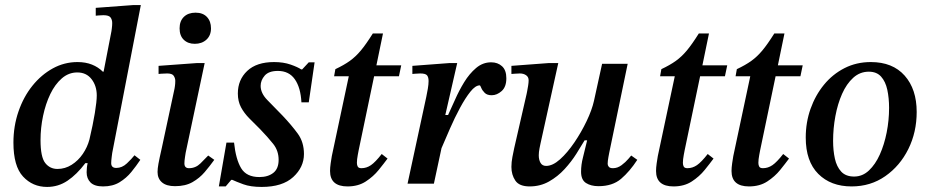

<svg xmlns="http://www.w3.org/2000/svg" viewBox="-20 -725 3670 758"><path d="M166 13Q109 13 71 -28Q33 -69 33 -162Q33 -227 53 -285Q73 -343 108 -386.5Q143 -430 188.5 -455Q234 -480 286 -480Q318 -480 343 -470Q368 -460 386 -442H389L420 -602Q420 -602 421.5 -613Q423 -624 423 -634Q423 -647 416.5 -656Q410 -665 388 -665Q379 -665 368.5 -664Q358 -663 358 -663V-694L506 -705H536L423 -121Q423 -121 421 -105.5Q419 -90 419 -81Q419 -62 439 -62Q462 -62 481 -80Q500 -98 511 -112L534 -94Q518 -70 498.5 -46Q479 -22 452 -5.5Q425 11 387 11Q353 11 337.5 -4.5Q322 -20 322 -45Q322 -53 323 -63Q324 -73 326 -81H317Q283 -36 246.5 -11.5Q210 13 166 13ZM207 -58Q237 -58 263 -74.5Q289 -91 307 -117.5Q325 -144 333 -174Q347 -233 354.5 -279Q362 -325 362 -348Q362 -386 341.5 -412.5Q321 -439 285 -439Q251 -439 224 -415.5Q197 -392 178.5 -353.5Q160 -315 150 -267.5Q140 -220 140 -172Q140 -105 158.5 -81.5Q177 -58 207 -58Z M671 10Q637 10 619.5 -5Q602 -20 602 -46Q602 -59 605.5 -78.5Q609 -98 619 -142L669 -375Q669 -375 670.5 -384.5Q672 -394 672 -406Q672 -416 666 -425.5Q660 -435 640 -435Q627 -435 616.5 -434Q606 -433 606 -433V-465L757 -476H788L713 -122Q713 -122 710.5 -106Q708 -90 708 -80Q708 -61 726 -61Q752 -61 771 -79.5Q790 -98 802 -111L826 -94Q808 -69 788 -45.5Q768 -22 740 -6Q712 10 671 10ZM749 -552Q722 -552 705.5 -568Q689 -584 689 -613Q689 -642 706 -658.5Q723 -675 752 -675Q781 -675 797 -658Q813 -641 813 -613Q813 -585 795 -568.5Q777 -552 749 -552Z M1013 13Q969 13 940.5 2.5Q912 -8 897 -15H893L871 11H844L874 -162H904Q911 -96 932 -61Q953 -26 1004 -26Q1038 -26 1059 -42.5Q1080 -59 1080 -94Q1080 -130 1058.5 -157Q1037 -184 1007 -215Q985 -237 964.5 -257.5Q944 -278 931.5 -301.5Q919 -325 919 -356Q919 -410 956 -445Q993 -480 1062 -480Q1099 -480 1127.5 -470Q1156 -460 1169 -451H1173L1199 -479H1222L1199 -321H1170Q1167 -379 1144 -412Q1121 -445 1077 -445Q1041 -445 1025 -426.5Q1009 -408 1009 -386Q1009 -357 1035.5 -330Q1062 -303 1096 -268Q1131 -231 1155.5 -197.5Q1180 -164 1180 -117Q1180 -65 1137.5 -26Q1095 13 1013 13Z M1352 11Q1283 11 1283 -50Q1283 -63 1285.5 -80.5Q1288 -98 1290 -109L1357 -424H1299L1304 -452Q1338 -468 1361 -484.5Q1384 -501 1404.5 -525.5Q1425 -550 1452 -593H1492L1466 -467H1564L1555 -424H1457L1396 -132Q1396 -132 1392.5 -113.5Q1389 -95 1389 -82Q1389 -73 1392.5 -67Q1396 -61 1407 -61Q1427 -61 1444.5 -73Q1462 -85 1487 -117L1510 -99Q1496 -80 1475 -54Q1454 -28 1424 -8.5Q1394 11 1352 11Z M1693 0H1589L1663 -343Q1666 -357 1669 -374.5Q1672 -392 1672 -405Q1672 -420 1666 -427.5Q1660 -435 1639 -435Q1631 -435 1619.5 -434Q1608 -433 1608 -433V-465L1754 -476H1785L1738 -271H1749Q1761 -296 1776.5 -331.5Q1792 -367 1812.5 -400.5Q1833 -434 1859.5 -456.5Q1886 -479 1919 -479Q1945 -479 1962 -463.5Q1979 -448 1979 -416Q1979 -382 1960.5 -365.5Q1942 -349 1921 -349Q1903 -349 1893.5 -358.5Q1884 -368 1880 -378Q1876 -388 1874 -388Q1857 -388 1837 -363Q1817 -338 1796 -299Q1775 -260 1756.5 -217.5Q1738 -175 1723 -140Z M2071 11Q2030 11 2014.5 -12Q1999 -35 1999 -66Q1999 -85 2003 -105.5Q2007 -126 2010 -140L2059 -354Q2059 -354 2061 -364Q2063 -374 2065 -386.5Q2067 -399 2067 -408Q2067 -421 2057 -428Q2047 -435 2032 -435Q2021 -435 2012.5 -434Q2004 -433 1999 -433V-465L2146 -476H2184L2114 -159Q2113 -155 2110 -139.5Q2107 -124 2107 -112Q2107 -94 2114 -82Q2121 -70 2136 -70Q2162 -70 2191 -96Q2220 -122 2247.5 -162.5Q2275 -203 2296 -247Q2317 -291 2325 -327L2357 -473H2458L2385 -121Q2385 -121 2382 -105Q2379 -89 2379 -78Q2379 -72 2383.5 -66.5Q2388 -61 2400 -61Q2418 -61 2434 -73Q2450 -85 2460.5 -97.5Q2471 -110 2472 -111L2496 -94Q2466 -48 2432 -19Q2398 10 2343 10Q2313 10 2293.5 -2.5Q2274 -15 2274 -47Q2274 -75 2281.5 -103.5Q2289 -132 2298 -171H2288Q2275 -149 2255.5 -118Q2236 -87 2209 -57.5Q2182 -28 2147.5 -8.5Q2113 11 2071 11Z M2639 11Q2570 11 2570 -50Q2570 -63 2572.5 -80.5Q2575 -98 2577 -109L2644 -424H2586L2591 -452Q2625 -468 2648 -484.5Q2671 -501 2691.5 -525.5Q2712 -550 2739 -593H2779L2753 -467H2851L2842 -424H2744L2683 -132Q2683 -132 2679.5 -113.5Q2676 -95 2676 -82Q2676 -73 2679.5 -67Q2683 -61 2694 -61Q2714 -61 2731.5 -73Q2749 -85 2774 -117L2797 -99Q2783 -80 2762 -54Q2741 -28 2711 -8.5Q2681 11 2639 11Z M2937 11Q2868 11 2868 -50Q2868 -63 2870.5 -80.5Q2873 -98 2875 -109L2942 -424H2884L2889 -452Q2923 -468 2946 -484.5Q2969 -501 2989.5 -525.5Q3010 -550 3037 -593H3077L3051 -467H3149L3140 -424H3042L2981 -132Q2981 -132 2977.5 -113.5Q2974 -95 2974 -82Q2974 -73 2977.5 -67Q2981 -61 2992 -61Q3012 -61 3029.5 -73Q3047 -85 3072 -117L3095 -99Q3081 -80 3060 -54Q3039 -28 3009 -8.5Q2979 11 2937 11Z M3342 11Q3260 11 3210.5 -38.5Q3161 -88 3161 -182Q3161 -242 3180 -295.5Q3199 -349 3233 -390.5Q3267 -432 3314 -456Q3361 -480 3418 -480Q3504 -480 3551.5 -426.5Q3599 -373 3599 -283Q3599 -203 3566 -136.5Q3533 -70 3475 -29.5Q3417 11 3342 11ZM3352 -28Q3385 -28 3410.5 -52Q3436 -76 3453.5 -115Q3471 -154 3480.5 -202Q3490 -250 3490 -299Q3490 -338 3483 -370.5Q3476 -403 3458.5 -422.5Q3441 -442 3410 -442Q3375 -442 3348.5 -418Q3322 -394 3304.5 -354.5Q3287 -315 3278 -266.5Q3269 -218 3269 -169Q3269 -131 3276 -99Q3283 -67 3301 -47.5Q3319 -28 3352 -28Z"/></svg>

Font: STIX Two Text Medium
Style: Italic
Weight: 500
Italic angle: -12°
Designer: Ross Mills, John Hudson & Paul Hanslow, Tiro Typeworks Ltd; with prior portions MicroPress Inc. and Coen Hoffman, Elsevi
Foundry: Tiro Typeworks Ltd
Version: Version 2.13 b171